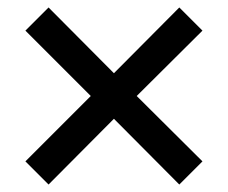

<svg xmlns="http://www.w3.org/2000/svg" viewBox="-20 -510 610 514"><path d="M522 -78 346 -253 522 -428 460 -490 285 -314 110 -490 48 -428 223 -253 48 -78 110 -16 285 -192 460 -16Z"/></svg>

Font: XITS
Style: Bold Italic
Weight: 700
Italic angle: -16.33°
Designer: MicroPress Inc., with final additions and corrections provided by Coen Hoffman, Elsevier (retired)
Version: Version 1.105